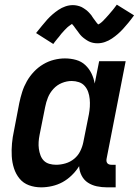

<svg xmlns="http://www.w3.org/2000/svg" viewBox="-20 -793 596 825"><path d="M157 12Q129 12 104.5 3Q80 -6 64 -25.5Q48 -45 40 -70Q32 -95 30.5 -122Q29 -149 31.5 -176.5Q34 -204 40 -231L63 -351Q68 -375 75.5 -398.5Q83 -422 95.5 -444Q108 -466 126 -485Q144 -504 166 -517Q188 -530 212 -536Q236 -542 259 -542Q284 -542 307 -535.5Q330 -529 346.5 -513.5Q363 -498 373 -477.5Q383 -457 387 -434L406 -530H520L438 -111Q437 -106 437.5 -101Q438 -96 441 -92Q444 -88 449 -86.5Q454 -85 459 -85H477V12H440Q417 12 396 7.5Q375 3 358 -8Q341 -19 331 -38Q321 -57 320 -79Q307 -58 288.5 -40Q270 -22 249 -10.5Q228 1 204 6.5Q180 12 157 12ZM221 -85Q241 -85 261.5 -91Q282 -97 298.5 -110.5Q315 -124 324.5 -143Q334 -162 338 -182L362 -302Q365 -318 366 -334.5Q367 -351 365.5 -367Q364 -383 359 -397.5Q354 -412 344 -423.5Q334 -435 319 -440Q304 -445 288 -445Q267 -445 246 -436.5Q225 -428 209.5 -411Q194 -394 186 -374Q178 -354 174 -333L150 -213Q147 -198 146 -183Q145 -168 147 -153.5Q149 -139 154 -125.5Q159 -112 168.5 -102.5Q178 -93 192 -89Q206 -85 221 -85ZM209 -604 135 -651Q149 -668 160.5 -682.5Q172 -697 183 -709Q194 -721 205.5 -731Q217 -741 231 -750.5Q245 -760 261 -765.5Q277 -771 293 -771Q298 -771 302.5 -770.5Q307 -770 311.5 -769Q316 -768 321 -766.5Q326 -765 330 -763Q334 -761 338 -758.5Q342 -756 345.5 -753.5Q349 -751 353 -748Q357 -745 360 -741.5Q363 -738 366.5 -734.5Q370 -731 372.5 -727.5Q375 -724 377 -720.5Q379 -717 381.5 -714Q384 -711 387.5 -706Q391 -701 394 -697Q397 -693 400 -690Q403 -687 403 -685H398Q398 -686 402 -688Q406 -690 409.5 -692Q413 -694 416.5 -697.5Q420 -701 422 -702.5Q424 -704 425.5 -706Q427 -708 429 -710Q431 -712 433.5 -714.5Q436 -717 438 -719.5Q440 -722 442.5 -724.5Q445 -727 447.5 -730Q450 -733 452.5 -736Q455 -739 458 -742.5Q461 -746 464 -749.5Q467 -753 470 -757Q473 -761 476 -765Q479 -769 482 -773L556 -727Q543 -709 531 -694.5Q519 -680 508.5 -668.5Q498 -657 486.5 -647Q475 -637 461 -627.5Q447 -618 431 -612.5Q415 -607 399 -607Q394 -607 389 -607.5Q384 -608 379.5 -609Q375 -610 370.5 -611.5Q366 -613 362 -615Q358 -617 354 -619.5Q350 -622 346.5 -624.5Q343 -627 339 -630Q335 -633 331.5 -636.5Q328 -640 325 -643.5Q322 -647 319.5 -650.5Q317 -654 314.5 -657.5Q312 -661 309.5 -664Q307 -667 303.5 -672Q300 -677 297.5 -680.5Q295 -684 291.5 -687.5Q288 -691 288 -692Q289 -693 289 -693H290Q291 -693 292.5 -693Q294 -693 293 -692L289 -690Q286 -688 282.5 -685.5Q279 -683 275 -680Q271 -677 269.5 -675.5Q268 -674 266 -672Q264 -670 262 -668Q260 -666 257.5 -663.5Q255 -661 253 -658.5Q251 -656 248.5 -653.5Q246 -651 243.5 -648Q241 -645 238.5 -641.5Q236 -638 233.5 -635Q231 -632 227.5 -628Q224 -624 221.5 -620.5Q219 -617 215.5 -613Q212 -609 209 -604Z"/></svg>

Font: Lode Term
Style: Bold Italic
Weight: 700
Italic angle: -11°
Monospace: yes
Designer: Belleve Invis
Foundry: Belleve Invis
Version: Version 29.2.0